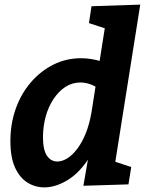

<svg xmlns="http://www.w3.org/2000/svg" viewBox="-20 -799 632 831"><path d="M172 12Q132 12 98.5 -9Q65 -30 45 -74Q25 -118 25 -189Q25 -263 48 -328Q71 -393 113 -442Q155 -491 210.5 -519Q266 -547 331 -547Q374 -547 419 -533Q464 -519 509 -486L408 -515L444 -743L493 -657L365 -699L376 -772L587 -779L468 -29L421 -118L548 -76L536 -1L341 5L371 -169L413 -243Q396 -159 356.5 -102Q317 -45 267.5 -16.5Q218 12 172 12ZM228 -100Q249 -100 271 -113.5Q293 -127 314 -154.5Q335 -182 351 -221.5Q367 -261 376 -313L397 -447L421 -406Q396 -425 373 -433.5Q350 -442 328 -442Q292 -442 262.5 -422.5Q233 -403 211 -369.5Q189 -336 177.5 -293.5Q166 -251 166 -205Q166 -151 183 -125.5Q200 -100 228 -100Z"/></svg>

Font: Bitter Thin
Style: Bold Italic
Weight: 700
Italic angle: -9°
Version: Version 3.021